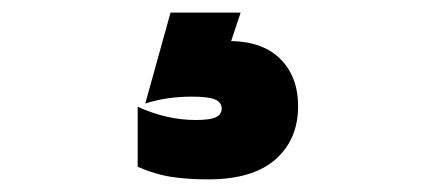

<svg xmlns="http://www.w3.org/2000/svg" viewBox="-20 -21 690 304"><path d="M452 147Q452 200 416 231.5Q380 263 310 263Q277 263 251 259Q225 255 198 243V148Q244 169 290 169Q313 169 322 164.5Q331 160 331 151Q331 141 320.5 136.5Q310 132 284 132Q243 132 210 143L250 -1H361L346 44Q397 45 424.5 73Q452 101 452 147Z"/></svg>

Font: Biryani Heavy
Style: Regular
Weight: 900
Designer: Dan Reynolds and Mathieu Réguer
Foundry: Dan Reynolds and Mathieu Réguer
Version: Version 1.003; ttfautohint (v1.1) -l 5 -r 5 -G 72 -x 0 -D la